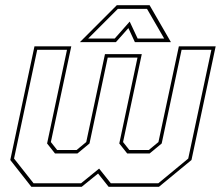

<svg xmlns="http://www.w3.org/2000/svg" viewBox="-20 -718 849 738"><path d="M112.5 -540H254L175.5 -172L199.5 -141.5H274.5L311.5 -172L383.5 -510H525L453 -172L477 -141.5H552L589 -172L667.5 -540H809L716 -103L591 0H397.5L357 -51L294 0H100.5L19.5 -103ZM123 -526.5 34 -108.5 109 -13.5H291.5L361 -70L406 -13.5H588.5L703.5 -108.5L792.5 -526.5H678L601.5 -166.5L555 -128H469L438.5 -166.5L508.5 -496.5H394L324 -166.5L277.5 -128H191.5L161 -166.5L237.5 -526.5ZM429 -698H555L637 -556H498.5L473.5 -610L425.5 -556H287ZM433 -684 319 -570H421L478.5 -635L509 -570H611L545 -684Z"/></svg>

Font: Tourney Thin Thin
Style: Italic
Weight: 250
Italic angle: -12°
Version: Version 1.015